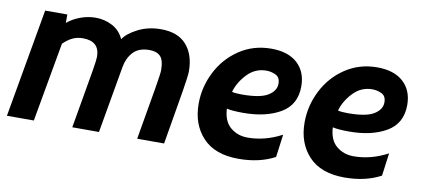

<svg xmlns="http://www.w3.org/2000/svg" viewBox="-54 -685 1921 871"><g transform="rotate(10 906.0 -249.0)"><path d="M95 -500H197V-461Q220 -481 255 -494.5Q290 -508 327 -508Q369 -508 404.5 -489Q440 -470 457 -432Q475 -460 522 -484Q569 -508 628 -508Q706 -508 745.5 -463Q785 -418 785 -341Q785 -322 773 -248Q761 -174 731 0H607Q637 -172 648.5 -241Q660 -310 660 -324Q660 -371 643 -388.5Q626 -406 593 -406Q543 -406 517.5 -378Q492 -350 485 -309L431 0H308L328 -115Q346 -218 354.5 -268.5Q363 -319 363 -334Q363 -406 286 -406Q259 -406 237.5 -395.5Q216 -385 196 -365L131 0H7Z M854 -205Q854 -282 889.5 -352Q925 -422 989.5 -465Q1054 -508 1136 -508Q1214 -508 1256.5 -469Q1299 -430 1299 -363Q1299 -278 1231.5 -238.5Q1164 -199 1060 -199Q1010 -199 984 -205Q987 -147 1020 -119.5Q1053 -92 1099 -92Q1179 -92 1256 -133L1242 -28Q1171 10 1075 10Q966 10 910 -50Q854 -110 854 -205ZM1195 -357Q1195 -386 1174.5 -396Q1154 -406 1131 -406Q1079 -406 1042.5 -367Q1006 -328 994 -284Q1010 -280 1040 -280Q1124 -280 1159.5 -302Q1195 -324 1195 -357Z M1342 -205Q1342 -282 1377.5 -352Q1413 -422 1477.5 -465Q1542 -508 1624 -508Q1702 -508 1744.5 -469Q1787 -430 1787 -363Q1787 -278 1719.5 -238.5Q1652 -199 1548 -199Q1498 -199 1472 -205Q1475 -147 1508 -119.5Q1541 -92 1587 -92Q1667 -92 1744 -133L1730 -28Q1659 10 1563 10Q1454 10 1398 -50Q1342 -110 1342 -205ZM1683 -357Q1683 -386 1662.5 -396Q1642 -406 1619 -406Q1567 -406 1530.5 -367Q1494 -328 1482 -284Q1498 -280 1528 -280Q1612 -280 1647.5 -302Q1683 -324 1683 -357Z"/></g></svg>

Font: Cabin
Style: Bold Italic
Weight: 700
Italic angle: -7°
Designer: Pablo Impallari
Foundry: Pablo Impallari. http://www.impallari.com Igino Marini. http://www.ikern.com
Version: Version 2.200